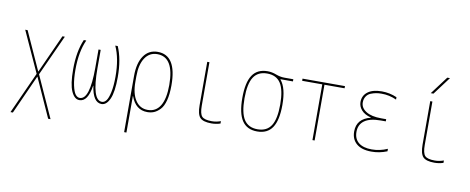

<svg xmlns="http://www.w3.org/2000/svg" viewBox="-77 -1113 4154 1696"><g transform="rotate(10 2000.0 -265.0)"><path d="M249 -128.9 91.8 219.7H70.3L239.3 -153.3L72.3 -519.5H93.8L249 -176.8H251L406.2 -519.5H427.7L260.7 -153.3L429.7 219.7H408.2L251 -128.9Z M749 -136.7Q726.6 10.7 650.4 9.8Q606.4 9.8 578.1 -52.7Q549.8 -115.2 549.8 -250Q549.8 -409.2 597.7 -519.5H620.1Q570.3 -411.1 570.3 -250Q570.3 -166 582.5 -109.9Q594.7 -53.7 611.8 -31.7Q628.9 -9.8 650.4 -9.8Q740.2 -9.8 740.2 -294.9V-460H759.8V-294.9Q759.8 -9.8 849.6 -9.8Q871.1 -9.8 888.2 -31.7Q905.3 -53.7 917.5 -109.9Q929.7 -166 929.7 -250Q929.7 -412.1 879.9 -519.5H902.3Q950.2 -408.2 950.2 -250Q950.2 -115.2 921.9 -52.7Q893.6 9.8 849.6 9.8Q772.5 9.8 751 -136.7Z M1089.8 -285.2Q1089.8 -400.4 1134.8 -465.3Q1179.7 -530.3 1259.8 -530.3Q1429.7 -530.3 1429.7 -259.8Q1429.7 -179.7 1415 -124Q1400.4 -68.4 1373.5 -40.5Q1346.7 -12.7 1319.8 -1.5Q1293 9.8 1259.8 9.8Q1154.3 9.8 1112.3 -107.4H1110.4V219.7H1089.8ZM1410.2 -259.8Q1410.2 -509.8 1259.8 -509.8Q1189.5 -509.8 1149.9 -450.2Q1110.4 -390.6 1110.4 -285.2V-235.4Q1110.4 -128.9 1150.4 -69.3Q1190.4 -9.8 1259.8 -9.8Q1334 -9.8 1372.1 -73.2Q1410.2 -136.7 1410.2 -259.8Z M1724.6 -519.5V-129.9Q1724.6 -57.6 1746.6 -33.7Q1768.6 -9.8 1835 -9.8Q1875 -9.8 1915 -24.4V-2.9Q1876 9.8 1835 9.8Q1759.8 9.8 1732.4 -20Q1705.1 -49.8 1705.1 -129.9V-519.5Z M2369.1 -477.5Q2424.8 -412.1 2424.8 -259.8Q2424.8 -122.1 2380.9 -56.2Q2336.9 9.8 2245.1 9.8Q2153.3 9.8 2109.4 -56.2Q2065.4 -122.1 2065.4 -260.3Q2065.4 -398.4 2109.4 -464.4Q2153.3 -530.3 2245.1 -530.3Q2284.2 -530.3 2323.2 -515.1Q2362.3 -500 2400.4 -500H2480.5V-480.5H2369.1ZM2123.5 -69.8Q2162.1 -9.8 2245.1 -9.8Q2328.1 -9.8 2366.7 -69.8Q2405.3 -129.9 2405.3 -259.8Q2405.3 -389.6 2366.7 -449.7Q2328.1 -509.8 2245.1 -509.8Q2162.1 -509.8 2123.5 -449.7Q2085 -389.6 2085 -259.8Q2085 -129.9 2123.5 -69.8Z M2759.8 -500V0H2740.2V-500H2559.6V-519.5H2940.4V-500Z M3213.9 -286.1Q3156.2 -300.8 3127.9 -333.5Q3099.6 -366.2 3099.6 -405.3Q3099.6 -462.9 3144 -496.6Q3188.5 -530.3 3269.5 -530.3Q3340.8 -530.3 3405.3 -502V-480.5Q3339.8 -510.7 3269.5 -509.8Q3244.1 -509.8 3222.2 -505.9Q3200.2 -502 3175.3 -492.2Q3150.4 -482.4 3135.3 -459.5Q3120.1 -436.5 3120.1 -405.3Q3120.1 -356.4 3168.5 -325.7Q3216.8 -294.9 3304.7 -294.9H3349.6V-275.4H3304.7Q3207 -275.4 3158.7 -240.2Q3110.4 -205.1 3110.4 -139.6Q3110.4 -76.2 3151.9 -43Q3193.4 -9.8 3269.5 -9.8Q3341.8 -9.8 3410.2 -40V-17.6Q3339.8 10.7 3269.5 9.8Q3182.6 9.8 3136.2 -29.8Q3089.8 -69.3 3089.8 -139.6Q3089.8 -253.9 3213.9 -284.2Z M3724.6 -519.5V-129.9Q3724.6 -57.6 3746.6 -33.7Q3768.6 -9.8 3835 -9.8Q3875 -9.8 3915 -24.4V-2.9Q3876 9.8 3835 9.8Q3759.8 9.8 3732.4 -20Q3705.1 -49.8 3705.1 -129.9V-519.5ZM3721.7 -589.8H3697.3L3817.4 -750H3841.8Z"/></g></svg>

Font: Mgen+ 1m thin
Style: Regular
Weight: 100
Designer: [Source Han Sans]
Ryoko NISHIZUKA  (kana & ideographs); Paul D. Hunt (Latin, Greek & Cyrillic); Wenlong ZHANG  (bopomofo
Version: Version 1.059.20150602